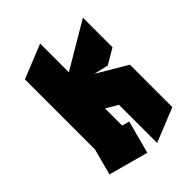

<svg xmlns="http://www.w3.org/2000/svg" viewBox="-194 -721 803 803"><g transform="rotate(-45 207.5 -320.0)"><path d="M191 0 15 -48 46 -164V-579L197 -640V-470L400 -590V-415L332 -375L268 -390L400 -312V-61L249 0V-226L197 -256V-155L230 -146Z"/></g></svg>

Font: Blaka Ink
Style: Regular
Weight: 400
Designer: Mohamed Gaber
Foundry: Kief Type Foundry
Version: Version 1.003; ttfautohint (v1.8.4.7-5d5b)